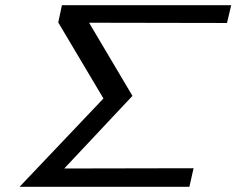

<svg xmlns="http://www.w3.org/2000/svg" viewBox="-20 -715 905 735"><path d="M55 0 376 -338 203 -629 217 -695H865L849 -627L321 -628L487 -348L226 -70L721 -71L705 0Z"/></svg>

Font: Coval
Style: Light Italic
Weight: 300
Foundry: Context Ltd
Version: Version 001.000